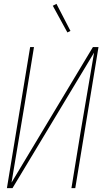

<svg xmlns="http://www.w3.org/2000/svg" viewBox="-20 -980 540 1000"><path d="M16 0 137 -735H157L109 -441Q92 -338 74.5 -235Q57 -132 40 -29L464 -735H493L372 0H352L400 -294Q417 -397 435 -500Q453 -603 470 -706L45 0ZM331 -811 255 -950 274 -960 347 -819Z"/></svg>

Font: Iosevka Thin
Style: Italic
Weight: 100
Italic angle: -9°
Monospace: yes
Designer: Belleve Invis
Foundry: Belleve Invis
Version: Version 32.5.0; ttfautohint (v1.8.4)